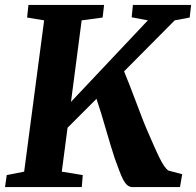

<svg xmlns="http://www.w3.org/2000/svg" viewBox="-24 -763 799 783"><path d="M-3.5 0 3.5 -49 74.5 -63 156 -680 86.5 -691.5 92 -743H400.5L394.5 -691.5L309 -680L265.5 -347.5L579 -680L513 -692.5L518 -743H755.5L749.5 -691.5L688.5 -680L482 -472Q491.5 -449.5 503.8 -417.8Q516 -386 529 -351.8Q542 -317.5 553.8 -286.8Q565.5 -256 574 -236.5Q590 -199.5 602.8 -170.5Q615.5 -141.5 626 -120.2Q636.5 -99 645.5 -86Q654.5 -73 662.5 -67.5L719 -52.5L710 0H514Q503 -1 494.5 -8.5Q486 -16 478.5 -30Q471 -44 462.8 -66.2Q454.5 -88.5 443.5 -118.5Q435.5 -142.5 426.5 -172.5Q417.5 -202.5 408 -235.2Q398.5 -268 388.8 -300Q379 -332 369.5 -360L251.5 -242L228 -63L313.5 -49L309.5 0Z"/></svg>

Font: Merriweather Light 18pt ExtraBold
Style: Italic
Weight: 800
Italic angle: -7.8°
Version: Version 2.101